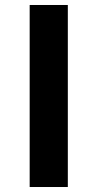

<svg xmlns="http://www.w3.org/2000/svg" viewBox="-20 -750 391 770"><path d="M99 0V-730H252V0Z"/></svg>

Font: Mplus 1p Bold
Style: Bold
Weight: 700
Version: Version 1.061